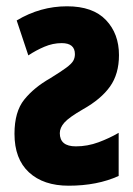

<svg xmlns="http://www.w3.org/2000/svg" viewBox="-20 -580 424 610"><path d="M193 -560Q275 -560 316.5 -516.5Q358 -473 358 -405Q358 -345 329.5 -305Q301 -265 244 -233Q199 -207 184.5 -190.5Q170 -174 170 -157Q170 -115 221 -115Q258 -115 293 -128Q328 -141 357 -158V-21Q289 10 198 10Q118 10 72 -32.5Q26 -75 26 -155Q26 -225 57 -263.5Q88 -302 139 -331Q173 -352 190 -364.5Q207 -377 212.5 -386.5Q218 -396 218 -408Q218 -443 176 -443Q148 -443 121 -431.5Q94 -420 70 -404L33 -515Q108 -560 193 -560Z"/></svg>

Font: Noto Sans ExtraCondensed ExtraBold
Style: Regular
Weight: 800
Width: 2
Designer: Monotype Design Team
Foundry: Monotype Imaging Inc.
Version: Version 2.013; ttfautohint (v1.8.4.7-5d5b)